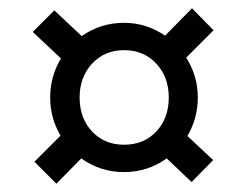

<svg xmlns="http://www.w3.org/2000/svg" viewBox="-20 -537 595 463"><path d="M116 -94 63 -147 126 -210Q101 -252 101 -302Q101 -353 127 -396L59 -460L111 -512L177 -450Q223 -482 279 -482Q333 -482 378 -451L443 -517L495 -464L429 -398Q457 -354 457 -302Q457 -252 432 -209L494 -151L442 -98L382 -155Q336 -122 279 -122Q222 -122 176 -155ZM279 -188Q327 -188 357 -220Q387 -252 387 -302Q387 -351 357 -383.5Q327 -416 279 -416Q232 -416 202 -383.5Q172 -351 172 -302Q172 -252 202 -220Q232 -188 279 -188Z"/></svg>

Font: Lexend Deca Light
Style: Regular
Weight: 300
Designer: Bonnie Shaver-Troup, Thomas Jockin
Foundry: Lexend
Version: Version 1.008; ttfautohint (v1.8.4.7-5d5b)